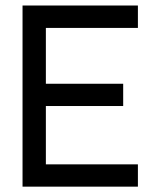

<svg xmlns="http://www.w3.org/2000/svg" viewBox="-20 -678 572 707"><path d="M487.8 9.3H63V-657.7H487.8V-575.2H148.9V-369.6H433.6V-287.6H148.9V-72.8H487.8Z"/></svg>

Font: Potro Sans Bangla SemiBold
Style: Regular
Weight: 600
Designer: Jayed Ahsan Saad
Foundry: Codepotro
Version: Potro Sans Bangla;Version 0.996;CodepotroFonts;